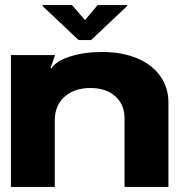

<svg xmlns="http://www.w3.org/2000/svg" viewBox="-20 -737 707 757"><path d="M23 0V-520H197L179 -468H183Q202 -497 257 -514.5Q312 -532 383 -532Q461 -532 520 -507.5Q579 -483 611.5 -437.5Q644 -392 644 -333V0H471V-270Q471 -325 434.5 -357.5Q398 -390 336 -390Q273 -390 234.5 -355.5Q196 -321 196 -263V0ZM481 -713 339 -579H290L148 -713V-717H264L314 -659H316L365 -717H481Z"/></svg>

Font: Non Bureau Extended
Style: Bold
Weight: 700
Width: 7
Designer: Jona Saucedo
Foundry: Non Foundry
Version: Version 1.000; ttfautohint (v1.8.4)